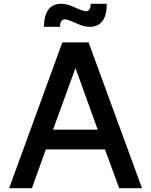

<svg xmlns="http://www.w3.org/2000/svg" viewBox="-20 -990 794 1010"><path d="M28 0ZM532 -204H221L148 0H28L308 -767H446L727 0H607ZM494 -308 377 -632 259 -308ZM302 -970Q330 -970 360 -957L397 -941Q423 -931 432 -931Q457 -931 457 -970H542Q541 -849 452 -849Q424 -849 394 -862L357 -878Q333 -888 322 -888Q296 -888 296 -849H211Q213 -970 302 -970Z"/></svg>

Font: Biryani SemiBold
Style: Regular
Weight: 600
Designer: Dan Reynolds and Mathieu Réguer
Foundry: Dan Reynolds and Mathieu Réguer
Version: Version 1.004; ttfautohint (v1.1) -l 5 -r 5 -G 72 -x 0 -D la